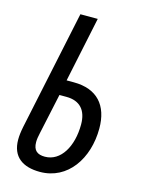

<svg xmlns="http://www.w3.org/2000/svg" viewBox="-111 -779 632 854"><g transform="rotate(15 205.0 -352.0)"><path d="M158 10C286 10 364 -106 364 -245C364 -350 310 -414 201 -414H168L231 -714H151L35 -164C30 -139 28 -121 28 -104C28 -24 80 10 158 10ZM162 -61C128 -61 108 -75 108 -114C108 -126 110 -140 114 -157L154 -343H186C249 -343 281 -306 281 -241C281 -140 235 -61 162 -61Z"/></g></svg>

Font: Noto Sans ExtraCondensed
Style: Italic
Weight: 400
Width: 2
Italic angle: -12°
Designer: Monotype Design Team
Foundry: Monotype Imaging Inc.
Version: Version 2.013